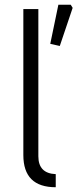

<svg xmlns="http://www.w3.org/2000/svg" viewBox="-20 -778 325 806"><path d="M78 -127V-740H141V-122Q141 -50 214 -47V8Q78 8 78 -127ZM191 -594 225 -758H277L285 -745L231 -585Z"/></svg>

Font: Oxanium ExtraLight Light
Style: Regular
Weight: 300
Version: Version 2.000